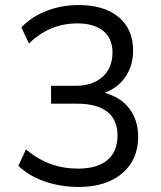

<svg xmlns="http://www.w3.org/2000/svg" viewBox="-20 -734 640 763"><path d="M292 9Q222 9 159 -12.5Q96 -34 53 -75L83 -140Q132 -100 182 -82Q232 -64 290 -64Q366 -64 406.5 -97.5Q447 -131 447 -196Q447 -258 406 -290Q365 -322 287 -322H183V-393H280Q348 -393 387.5 -428.5Q427 -464 427 -526Q427 -581 390.5 -611Q354 -641 287 -641Q177 -641 95 -561L65 -625Q104 -667 164.5 -690.5Q225 -714 292 -714Q394 -714 451.5 -666Q509 -618 509 -533Q509 -474 479 -429.5Q449 -385 396 -365Q459 -348 494 -302.5Q529 -257 529 -190Q529 -99 465.5 -45Q402 9 292 9Z"/></svg>

Font: Nunito Sans
Style: Regular
Weight: 400
Designer: Vernon Adams
Foundry: Vernon Adams
Version: Version 3.101; ttfautohint (v1.8.4.7-5d5b);gftools[0.9.27]